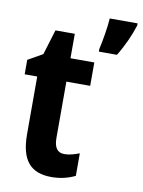

<svg xmlns="http://www.w3.org/2000/svg" viewBox="-86 -820 661 889"><g transform="rotate(10 244.0 -375.0)"><path d="M488 -750V-760H357C355 -721 342 -645 334 -613V-600H419C447 -645 473 -702 488 -750ZM259 -105C226 -105 210 -127 210 -172V-437H322V-547H210V-662H119L83 -544L14 -505V-437H73V-166C73 -41 122 10 218 10C262 10 298 0 329 -15V-121C305 -112 282 -105 259 -105Z"/></g></svg>

Font: Noto Sans Lao UI Cond
Style: Bold
Weight: 700
Width: 3
Designer: Monotype Design Team
Foundry: Monotype Imaging Inc.
Version: Version 2.000